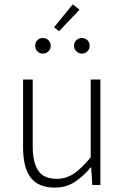

<svg xmlns="http://www.w3.org/2000/svg" viewBox="-20 -842 569 874"><path d="M230 12Q155 12 120 -33Q85 -78 85 -172V-480H129V-178Q129 -101 154.5 -64.5Q180 -28 238 -28Q281 -28 316 -51.5Q351 -75 393 -126V-480H437V0H400L395 -80H393Q358 -38 319 -13Q280 12 230 12ZM249 -700 226 -718 311 -822 342 -798ZM175 -598Q160 -598 150 -608.5Q140 -619 140 -634Q140 -649 150 -659Q160 -669 175 -669Q190 -669 200.5 -659Q211 -649 211 -634Q211 -619 200.5 -608.5Q190 -598 175 -598ZM353 -598Q338 -598 327.5 -608.5Q317 -619 317 -634Q317 -649 327.5 -659Q338 -669 353 -669Q368 -669 378 -659Q388 -649 388 -634Q388 -619 378 -608.5Q368 -598 353 -598Z"/></svg>

Font: hySource Sans Pro Light
Style: Regular
Weight: 300
Designer: Paul D. Hunt
Foundry: Adobe Systems Incorporated
Version: Version 2.021;PS 2.000;hotconv 1.0.86;makeotf.lib2.5.63406